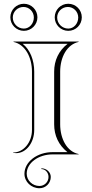

<svg xmlns="http://www.w3.org/2000/svg" viewBox="-20 -821 490 1021"><path d="M338.7 -12H260C177.2 -12 110 39.6 110 103.2C110 145.6 145.8 180 190 180C223.1 180 250 153.1 250 120C250 94.6 227.6 74 200 74V78C221 78 238 96.8 238 120C238 146.5 216.5 168 190 168C152.5 168 122 138.7 122 102.5C122 45.9 183.8 0 260 0H398V-2C336.7 -14.3 300 -82.2 300 -160V-440C300 -517.1 336.3 -584.5 398 -598V-600H52V-598C113.7 -584.5 150 -517.1 150 -440V-130C150 -63.8 105.2 -10 50 -10V-8C55.6 -7.1 61 -6.6 66.1 -6.6C119 -6.6 162 -61.9 162 -130V-440C162 -500.8 140.1 -557 100.6 -588H339.4C292.4 -551.2 268 -499.9 268 -440V-160C268 -100.2 292 -48.8 338.7 -12ZM284 -728C284 -758.9 309.5 -784 341 -784C371.4 -784 396 -758.9 396 -728C396 -695.4 372.3 -669 343 -669C310.4 -669 284 -695.4 284 -728ZM48 -728C48 -758.9 73.5 -784 105 -784C135.4 -784 160 -758.9 160 -728C160 -695.4 136.3 -669 107 -669C74.4 -669 48 -695.4 48 -728ZM271 -729C271 -689.3 303.3 -657 343 -657C383 -657 415 -689 415 -729C415 -769 383 -801 343 -801C303 -801 271 -769 271 -729ZM35 -729C35 -689.3 67.3 -657 107 -657C146.7 -657 179 -689.3 179 -729C179 -768.7 146.7 -801 107 -801C67.3 -801 35 -768.7 35 -729Z"/></svg>

Font: SortefaxS01
Style: Medium
Weight: 500
Designer: gluk
Foundry: gluk
Version: Version 0.261